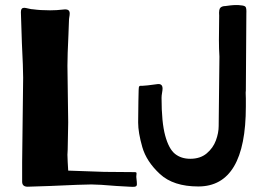

<svg xmlns="http://www.w3.org/2000/svg" viewBox="-20 -734 1055 763"><path d="M736 -103Q776 -103 801.5 -124.5Q827 -146 838 -176Q849 -206 849 -233L852 -509Q850 -539 850 -575L851 -672Q849 -697 856 -703.5Q863 -710 876 -710Q882 -711 895 -712.5Q908 -714 919 -714Q930 -714 935 -713Q952 -712 956 -706.5Q960 -701 959 -680L957 -374Q956 -367 956.5 -358.5Q957 -350 957 -343V-311Q957 7 768 7Q669 7 615.5 -42.5Q562 -92 545.5 -149.5Q529 -207 529 -247L530 -333Q531 -352 531 -376Q531 -389 534 -391.5Q537 -394 546 -393Q557 -393 608 -400Q626 -401 626 -382Q626 -376 624 -365Q622 -354 622 -345Q622 -248 636.5 -195Q651 -142 675.5 -122.5Q700 -103 736 -103ZM252 -596Q248 -514 248 -473L250 -322Q251 -286 251 -248L249 -139L248 -119L249 -91L251 -56L394 -51L513 -50H515Q521 -50 522 -48Q523 -46 522.5 -42.5Q522 -39 522 -37Q521 -33 522.5 -22Q524 -11 524 -2Q524 5 519 7Q514 9 506.5 8.5Q499 8 495 8L442 5Q372 -1 343 -1Q311 -1 181 5L90 8Q68 8 68 -12V-90L72 -425Q72 -463 67 -563L63 -686Q63 -703 76 -703Q81 -703 93 -700Q105 -697 112 -697Q140 -693 179 -693Q206 -693 230 -696Q245 -698 251 -694Q257 -690 257 -681Q257 -674 255.5 -666.5Q254 -659 254 -650Z"/></svg>

Font: Barrio
Style: Regular
Weight: 400
Designer: Pablo Cosgaya & Sergio Jimenez
Foundry: Pablo Cosgaya & Sergio Jimenez
Version: Version 1.005